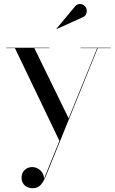

<svg xmlns="http://www.w3.org/2000/svg" viewBox="-20 -706 592 989"><path d="M409 -618.5C426 -626 432 -651 422.5 -667.5C413 -684 385 -695.5 366.5 -673L271 -558L272 -556.5ZM235 -458V-460H12V-458H57L286 19.5L207 214C207 180.5 176.5 154.5 146.5 154.5C114.5 154.5 91 177 91 210C91 248 122.5 263.5 147.5 263.5C185.5 263.5 199.5 239 217.5 198L483.5 -458H550.5V-460H395V-458H480.5L333.5 -96.5L157 -458Z"/></svg>

Font: Bodoni* 96pt
Style: Regular
Weight: 400
Version: Version 2.3